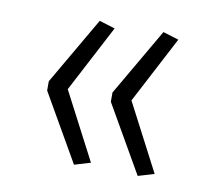

<svg xmlns="http://www.w3.org/2000/svg" viewBox="-51 -508 514 469"><g transform="rotate(10 206.0 -273.5)"><path d="M160 -95 64 -262V-285L161 -452L200 -440L113 -274L200 -107ZM318 -95 222 -262V-285L319 -452L358 -440L271 -274L358 -107Z"/></g></svg>

Font: Nunito Sans 7pt ExtraLight
Style: Regular
Weight: 250
Designer: Vernon Adams
Foundry: Vernon Adams
Version: Version 3.101;gftools[0.9.27]